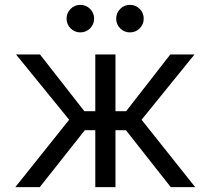

<svg xmlns="http://www.w3.org/2000/svg" viewBox="-20 -770 866 790"><path d="M43 0 264.6 -277.3 45.9 -545.9H144.5L327.1 -312.5H372.1V-545.9H455.1V-312.5H499L680.7 -545.9H780.3L562.5 -277.3L783.2 0H682.6L498 -234.4H455.1V0H372.1V-234.4H329.1L143.6 0ZM514.6 -636.7Q491.2 -636.7 474.6 -653.3Q458 -669.9 458 -693.4Q458 -716.8 474.6 -733.4Q491.2 -750 514.6 -750Q538.1 -750 554.7 -733.4Q571.3 -716.8 571.3 -693.4Q571.3 -669.9 554.7 -653.3Q538.1 -636.7 514.6 -636.7ZM310.5 -636.7Q287.1 -636.7 270.5 -653.3Q253.9 -669.9 253.9 -693.4Q253.9 -716.8 270.5 -733.4Q287.1 -750 310.5 -750Q334 -750 350.6 -733.4Q367.2 -716.8 367.2 -693.4Q367.2 -669.9 350.6 -653.3Q334 -636.7 310.5 -636.7Z"/></svg>

Font: GitLab Sans
Style: Regular
Weight: 400
Designer: Rasmus Andersson
Foundry: Modifications by GitLab B.V., manufactured by rsms
Version: Version 4.000;git-c8fb6b7